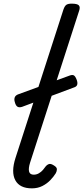

<svg xmlns="http://www.w3.org/2000/svg" viewBox="-20 -1016 457 1053"><path d="M155 17Q88 17 64 -27.5Q40 -72 65 -150L328 -964Q335 -984 344.5 -990Q354 -996 373 -996Q404 -996 412.5 -986.5Q421 -977 414 -957L145 -124Q135 -92 139.5 -75Q144 -58 165 -58Q180 -58 193 -65.5Q206 -73 215.5 -84Q225 -95 231 -104Q237 -112 247.5 -116Q258 -120 275 -109Q292 -99 292 -88Q292 -77 286 -66Q275 -48 256.5 -28.5Q238 -9 212.5 4Q187 17 155 17ZM101 -430Q85 -425 75.5 -431Q66 -437 61 -457Q57 -470 60.5 -481Q64 -492 78 -498L363 -602Q377 -607 385 -602.5Q393 -598 400 -580Q406 -565 404 -554Q402 -543 390 -538Z"/></svg>

Font: Playwrite IE
Style: Regular
Weight: 400
Designer: Veronika Burian, José Scaglione
Foundry: TypeTogether
Version: Version 1.002